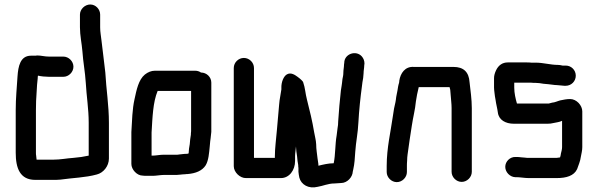

<svg xmlns="http://www.w3.org/2000/svg" viewBox="-20 -773 2662 855"><path d="M262 -521H198C178 -521 164 -526 145 -526C142 -525 138 -525 133 -525H118C70 -525 61 -477 58 -433C55 -382 50 -338 50 -282V-93C50 -24 69 28 137 28H217C227 28 237 28 248 27C303 19 361 18 411 4C440 -3 465 -33 465 -67V-226C465 -305 453 -375 449 -450C444 -498 437 -546 432 -592C430 -613 426 -629 426 -651V-708C426 -732 406 -753 382 -753C358 -753 336 -732 336 -708V-652C336 -614 344 -581 347 -544C350 -498 359 -453 362 -404C365 -347 375 -288 375 -226V-80C352 -75 332 -72 307 -70C276 -68 250 -62 217 -62H143C143 -68 141 -73 141 -80C140 -84 140 -88 140 -93V-282C140 -313 141 -335 143 -361L145 -395C146 -406 147 -416 148 -425C148 -428 148 -432 149 -436H150C163 -433 182 -431 198 -431H262C286 -431 307 -452 307 -476C307 -500 286 -521 262 -521Z M660 -80H655V-183C659 -250 661 -318 682 -368H831V-189C830 -181 830 -176 830 -173C829 -168 828 -161 827 -153L825 -131C822 -117 821 -106 820 -90C818 -89 815 -88 813 -88C808 -88 802 -88 795 -87L777 -85C773 -84 770 -84 767 -84H708C692 -84 674 -80 660 -80ZM615 9C620 10 628 10 637 10H660C675 10 695 6 710 6H767C777 6 792 3 804 3C809 2 813 2 816 2C851 -1 880 -12 896 -37C909 -59 911 -91 914 -121L916 -143C917 -150 918 -155 918 -158C919 -165 920 -174 921 -186V-405C921 -430 900 -450 875 -450C868 -455 859 -458 850 -458H669C654 -458 639 -452 625 -441C597 -418 588 -373 579 -331C569 -287 568 -235 565 -185V-43C565 -18 590 9 615 9Z M1021 -470V-33C1021 -6 1049 21 1076 20H1231C1268 20 1294 -15 1294 -56V-77C1294 -92 1297 -103 1298 -121C1298 -110 1301 -87 1303 -76L1305 -56C1306 -49 1307 -43 1308 -38C1308 -34 1308 -30 1309 -25V-8C1310 1 1311 9 1313 18C1321 49 1354 69 1394 59C1419 55 1441 44 1469 44C1478 44 1491 42 1499 42C1526 42 1550 16 1551 -9C1551 -11 1552 -14 1553 -18C1559 -44 1560 -68 1562 -97C1565 -142 1574 -181 1576 -228C1579 -283 1585 -339 1592 -391L1594 -407C1597 -421 1598 -430 1599 -446C1599 -459 1602 -471 1602 -482L1603 -490C1603 -502 1599 -513 1591 -522C1565 -551 1513 -533 1513 -493L1512 -486C1512 -474 1509 -462 1509 -450C1509 -438 1507 -431 1505 -421L1503 -403C1502 -397 1501 -386 1498 -370C1493 -323 1489 -281 1486 -233C1486 -222 1485 -211 1483 -201L1479 -169C1472 -130 1474 -84 1466 -46C1443 -46 1418 -40 1398 -35C1398 -48 1395 -56 1394 -68C1392 -88 1388 -108 1388 -130C1387 -151 1382 -165 1379 -184C1371 -233 1359 -282 1347 -329C1340 -355 1339 -382 1330 -407C1330 -408 1328 -411 1323 -416C1318 -421 1312 -426 1305 -431C1294 -439 1276 -452 1258 -442C1243 -434 1232 -407 1233 -381V-375C1231 -360 1227 -341 1225 -326L1223 -307C1220 -270 1216 -231 1213 -193C1210 -155 1204 -114 1204 -77V-70H1111V-470C1111 -495 1090 -515 1066 -515C1042 -515 1021 -495 1021 -470Z M1792 -7V-34C1792 -39 1792 -47 1793 -58C1793 -68 1794 -77 1795 -85C1800 -126 1808 -174 1814 -214C1819 -249 1829 -286 1832 -321C1835 -342 1839 -362 1844 -382C1844 -383 1844 -384 1845 -385H1982C1983 -383 1984 -375 1985 -373L1987 -349C1988 -331 1991 -312 1991 -292V-8C1991 16 2012 37 2036 37C2060 37 2081 16 2081 -8V-291C2081 -331 2075 -371 2071 -407C2068 -452 2045 -475 1999 -475H1823C1784 -478 1763 -447 1758 -413C1758 -411 1758 -408 1757 -404C1753 -392 1752 -382 1750 -370C1748 -357 1744 -344 1743 -330L1741 -318C1737 -303 1732 -277 1730 -259C1720 -187 1702 -115 1702 -34V-7C1702 17 1723 38 1747 38C1771 38 1792 17 1792 -7Z M2519 -332C2503 -332 2490 -329 2475 -326C2466 -324 2449 -316 2439 -316C2434 -315 2429 -313 2424 -312H2282C2276 -333 2270 -358 2270 -383V-405H2343C2350 -404 2357 -404 2364 -404C2377 -404 2388 -402 2400 -400L2422 -398C2435 -397 2448 -394 2460 -394C2470 -394 2484 -391 2493 -391H2499C2524 -391 2544 -411 2544 -436C2544 -461 2524 -481 2499 -481H2485C2477 -483 2470 -484 2464 -484C2432 -484 2399 -494 2366 -494H2346C2339 -495 2332 -495 2326 -495H2241C2218 -495 2200 -483 2189 -460C2183 -447 2180 -436 2180 -425V-383C2180 -376 2181 -368 2182 -360L2184 -344C2185 -338 2186 -332 2187 -327C2189 -310 2195 -289 2197 -272C2201 -239 2231 -222 2268 -222H2419C2428 -222 2436 -223 2444 -225C2457 -228 2471 -229 2483 -235V-118C2483 -108 2480 -98 2478 -90C2477 -84 2476 -76 2474 -72C2467 -71 2462 -70 2459 -70H2334C2329 -70 2323 -70 2318 -71C2308 -71 2293 -74 2282 -74H2276C2251 -75 2230 -54 2230 -30C2230 -6 2251 15 2274 16H2280C2296 16 2316 20 2334 20H2459C2502 20 2536 10 2550 -20C2556 -38 2564 -54 2567 -77C2569 -89 2573 -102 2573 -118V-277C2573 -304 2547 -332 2519 -332Z"/></svg>

Font: Electronic
Style: Blk
Weight: 900
Version: Version 1.011